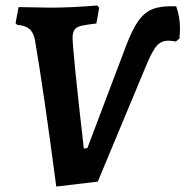

<svg xmlns="http://www.w3.org/2000/svg" viewBox="-20 -670 679 703"><path d="M639 -565Q639 -553 637 -529L624 -518Q609 -521 597 -521Q571 -521 555 -503.5Q539 -486 519 -439L338 -5L186 13Q139 -344 108 -523Q103 -551 87.5 -564Q72 -577 43 -579L37 -585L48 -644L167 -642Q242 -642 336 -650L343 -642L333 -584Q297 -580 279.5 -576Q262 -572 255 -564Q248 -556 246 -540Q244 -526 256 -407.5Q268 -289 287 -126L300 -128L440 -498Q464 -562 487 -594Q510 -626 541 -637.5Q572 -649 625 -647Q639 -609 639 -565Z"/></svg>

Font: Alegreya SC
Style: Bold Italic
Weight: 700
Italic angle: -7°
Designer: Juan Pablo del Peral
Foundry: Huerta Tipografica
Version: Version 2.007; ttfautohint (v1.6)